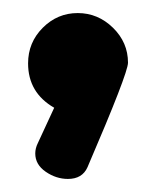

<svg xmlns="http://www.w3.org/2000/svg" viewBox="-20 -168 239 294"><path d="M176 -72Q176 -56 114 88Q106 106 84 106Q66 106 50 95Q34 84 34 67Q34 59 38 51L63 -3Q23 -26 23 -71Q23 -103 45.5 -125.5Q68 -148 99 -148Q130 -148 153 -125.5Q176 -103 176 -72Z"/></svg>

Font: Dosis
Style: ExtraBold
Weight: 800
Designer: EdgarTolentino, PabloImpallari, IginoMarini
Foundry: EdgarTolentino, PabloImpallari, IginoMarini
Version: Version 1.007